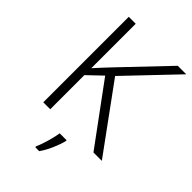

<svg xmlns="http://www.w3.org/2000/svg" viewBox="-273 -814 1134 1134"><g transform="rotate(45 294.5 -246.5)"><path d="M589 0H519L247 -370L158 -285V0H100V-714H158V-343Q179 -366 200.5 -389.5Q222 -413 245 -437L509 -714H580L290 -410ZM356 68Q348 101 329.5 144Q311 187 287 221H254V212Q262 196 271 168.5Q280 141 287.5 111.5Q295 82 298 61H356Z"/></g></svg>

Font: RS Noto Sans Light
Style: Regular
Weight: 300
Designer: Monotype Design Team
Foundry: Monotype Imaging Inc.
Version: Version 3.10